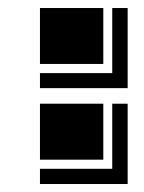

<svg xmlns="http://www.w3.org/2000/svg" viewBox="-20 -461 360 481"><path d="M299.8 0H80.1V-38.1H261.2V-201.2H299.8ZM299.8 -240.2H80.1V-277.8H261.2V-440.9H299.8ZM238.8 -61H80.1V-201.2H238.8ZM238.8 -300.8H80.1V-440.9H238.8Z"/></svg>

Font: Laconic
Style: Shadow
Weight: 900
Width: 6
Designer: Robby Woodard
Version: Version 1.000